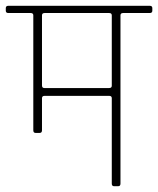

<svg xmlns="http://www.w3.org/2000/svg" viewBox="-30 -643 546 663"><path d="M356 -347V-590Q356 -598 347 -598H124Q115 -598 115 -590V-348Q115 -339 123 -339H347Q356 -339 356 -347ZM347 -312H124Q115 -312 115 -304V-193Q115 -184 107 -184H93Q85 -184 85 -193V-590Q85 -598 76 -598H-1Q-10 -598 -10 -606V-615Q-10 -623 -1 -623H487Q496 -623 496 -615V-606Q496 -598 487 -598H395Q386 -598 386 -590V-9Q386 0 378 0H364Q356 0 356 -9V-304Q356 -312 347 -312Z"/></svg>

Font: Rajdhani Light
Style: Regular
Weight: 300
Designer: Satya Rajpurohit, Jyotish Sonowal
Foundry: Indian Type Foundry
Version: Version 1.201;PS 1.0;hotconv 1.0.78;makeotf.lib2.5.61930; tt